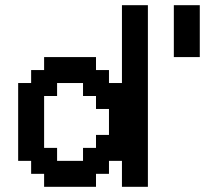

<svg xmlns="http://www.w3.org/2000/svg" viewBox="-20 -720 840 740"><path d="M750 -700H650V-500H750ZM550 -700H450V-400H400V-450H350V-500H150V-450H100V-400H50V-100H100V-50H150V0H350V-50H400V-100H450V0H550ZM300 -400V-350H350V-300H400V-200H350V-150H300V-100H200V-150H150V-350H200V-400Z"/></svg>

Font: Matrix Sans Video
Style: Regular
Weight: 400
Designer: Brad Neil
Version: Version 1.100